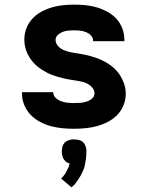

<svg xmlns="http://www.w3.org/2000/svg" viewBox="-20 -548 640 829"><path d="M299 8Q274 8 248.5 5.5Q223 3 199 -3.5Q175 -10 152.5 -22Q130 -34 112.5 -52Q95 -70 85 -94Q75 -118 75 -143V-150H210V-149Q210 -135 221 -125Q232 -115 245 -110.5Q258 -106 271.5 -104.5Q285 -103 299 -103Q313 -103 326.5 -104Q340 -105 353 -109Q366 -113 377 -122Q388 -131 388 -145Q388 -158 379.5 -168.5Q371 -179 359.5 -185.5Q348 -192 335 -195Q322 -198 309 -200Q296 -202 283 -204Q270 -206 257.5 -209Q245 -212 232.5 -215.5Q220 -219 207.5 -223.5Q195 -228 183.5 -234Q172 -240 161 -247Q150 -254 140 -262.5Q130 -271 121.5 -281Q113 -291 106 -302.5Q99 -314 94.5 -326Q90 -338 87.5 -351Q85 -364 85 -377Q85 -402 94 -425.5Q103 -449 119.5 -467Q136 -485 158 -497Q180 -509 203.5 -516Q227 -523 251.5 -525.5Q276 -528 301 -528Q326 -528 350.5 -525.5Q375 -523 398.5 -516Q422 -509 444 -497Q466 -485 482.5 -467Q499 -449 508 -425.5Q517 -402 517 -377V-370H382V-372Q382 -385 373 -394.5Q364 -404 352 -409Q340 -414 327 -415.5Q314 -417 301 -417Q288 -417 275.5 -416Q263 -415 251 -410.5Q239 -406 229.5 -397Q220 -388 220 -376Q220 -363 228.5 -352Q237 -341 248.5 -335Q260 -329 273 -325.5Q286 -322 298.5 -320Q311 -318 324 -316Q337 -314 350 -311Q363 -308 375.5 -304.5Q388 -301 400 -296.5Q412 -292 424 -286Q436 -280 447 -273Q458 -266 468 -257.5Q478 -249 486.5 -239Q495 -229 501.5 -217.5Q508 -206 513 -194Q518 -182 520.5 -169Q523 -156 523 -143Q523 -118 513.5 -94Q504 -70 486.5 -52Q469 -34 446 -22Q423 -10 399 -3.5Q375 3 349.5 5.5Q324 8 299 8ZM289 261 244 223Q248 219 251.5 215Q255 211 258 207Q261 203 263.5 198.5Q266 194 268.5 189Q271 184 274 178Q277 172 278 169V167L281 158Q277 157 273.5 155.5Q270 154 267 152Q264 150 261.5 147Q259 144 256.5 141Q254 138 252.5 134.5Q251 131 250 127.5Q249 124 248 119Q247 114 247 112V107Q247 103 247.5 99Q248 95 248.5 91.5Q249 88 250 84Q251 80 253 76.5Q255 73 257.5 70Q260 67 263 64.5Q266 62 269.5 60.5Q273 59 276.5 57.5Q280 56 285 55Q290 54 292 54H300Q304 54 308 54.5Q312 55 315.5 55.5Q319 56 323 57Q327 58 330.5 60Q334 62 337 64.5Q340 67 342.5 70Q345 73 346.5 76.5Q348 80 349.5 83.5Q351 87 352 92Q353 97 353 99V107Q353 115 352.5 122.5Q352 130 351 138Q350 146 348.5 153.5Q347 161 345.5 168.5Q344 176 341 183.5Q338 191 334.5 198Q331 205 327.5 211.5Q324 218 319.5 224.5Q315 231 309 239.5Q303 248 301 250L297 253Z"/></svg>

Font: Iosevka Aile Heavy
Style: Regular
Weight: 900
Designer: Belleve Invis
Foundry: Belleve Invis
Version: Version 31.1.0; ttfautohint (v1.8.4)